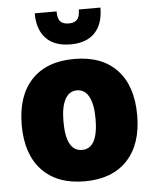

<svg xmlns="http://www.w3.org/2000/svg" viewBox="-55 -831 710 884"><g transform="rotate(-5 300.0 -389.5)"><path d="M301.3 -560.1Q429.2 -560.1 498.5 -486.3Q567.9 -412.6 567.9 -277.3Q567.9 -142.6 498 -68.6Q428.2 5.4 301.3 5.4Q174.3 5.4 104.2 -68.6Q34.2 -142.6 34.2 -277.3Q34.2 -412.6 103.8 -486.3Q173.3 -560.1 301.3 -560.1ZM301.3 -415Q265.1 -415 246.1 -379.6Q227.1 -344.2 227.1 -277.3Q227.1 -139.6 301.3 -139.6Q375.5 -139.6 375.5 -277.3Q375.5 -344.2 356.4 -379.6Q337.4 -415 301.3 -415ZM442.4 -785.2Q442.4 -710 403.8 -669.2Q365.2 -628.4 291 -628.4Q216.8 -628.4 177.7 -669.2Q138.7 -710 138.7 -785.2H239.7Q239.7 -751 252.7 -738Q265.6 -725.1 291 -725.1Q316.4 -725.1 329.3 -738Q342.3 -751 342.3 -785.2Z"/></g></svg>

Font: Estedad-FD Black
Style: Regular
Weight: 900
Designer: Amin Abedi
Version: Version 7.3